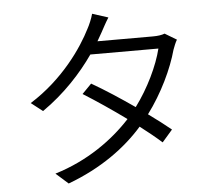

<svg xmlns="http://www.w3.org/2000/svg" viewBox="-57 -874 1114 978"><g transform="rotate(-5 500.0 -384.5)"><path d="M530 -784 449 -810C443 -786 428 -752 419 -736C373 -644 269 -491 98 -384L157 -338C271 -417 360 -515 422 -604H770C749 -518 696 -407 629 -317C557 -367 481 -417 413 -456L365 -407C431 -366 509 -313 582 -260C491 -161 360 -66 192 -15L255 41C427 -23 552 -116 640 -216C682 -184 720 -153 750 -126L803 -187C770 -214 731 -244 688 -275C764 -377 820 -496 846 -591C851 -605 860 -628 868 -641L808 -677C793 -671 773 -668 747 -668H464L488 -710C498 -728 514 -759 530 -784Z"/></g></svg>

Font: ChiuKong Gothic MN Normal
Style: Regular
Weight: 350
Designer: Ryoko NISHIZUKA 西塚涼子 (kana, bopomofo & ideographs); Paul D. Hunt (Latin, Greek & Cyrillic); Sandoll Communications 산돌커뮤니
Foundry: Adobe
Version: Version 1.300